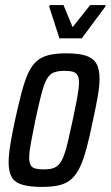

<svg xmlns="http://www.w3.org/2000/svg" viewBox="-20 -728 436 756"><path d="M145 8Q98 8 68.5 -0.5Q39 -9 26.5 -30Q14 -51 14 -88Q14 -117 20.5 -158Q27 -199 39 -254Q53 -318 65 -363.5Q77 -409 90.5 -439Q104 -469 123.5 -486.5Q143 -504 171.5 -511Q200 -518 240 -518Q289 -518 317.5 -509Q346 -500 359 -478.5Q372 -457 372 -418Q372 -390 365 -349.5Q358 -309 346 -254Q333 -190 321 -145Q309 -100 295 -70.5Q281 -41 262 -23.5Q243 -6 214.5 1Q186 8 145 8ZM152 -61Q173 -61 187 -65Q201 -69 211.5 -80Q222 -91 230.5 -112.5Q239 -134 247 -168.5Q255 -203 266 -254Q278 -310 284.5 -346Q291 -382 291 -402Q291 -422 285 -432Q279 -442 267 -445.5Q255 -449 234 -449Q208 -449 191.5 -442.5Q175 -436 164 -416Q153 -396 143 -357.5Q133 -319 119 -254Q108 -199 101.5 -164Q95 -129 95 -107Q95 -88 100.5 -78Q106 -68 119 -64.5Q132 -61 152 -61ZM214 -577 174 -701 176 -708H230L266 -621L335 -708H396L394 -701L302 -577Z"/></svg>

Font: Saira ExtraCondensed Medium
Style: Italic
Weight: 500
Width: 2
Italic angle: -12°
Designer: Hector Gatti with collaboration of the Omnibus-Type team
Foundry: Omnibus-Type
Version: Version 1.101